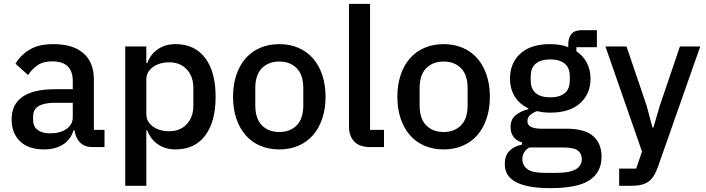

<svg xmlns="http://www.w3.org/2000/svg" viewBox="-20 -760 3650 992"><path d="M459 0Q416 0 393 -24.5Q370 -49 365 -87H360Q345 -38 305 -13Q265 12 208 12Q127 12 83.5 -30Q40 -72 40 -143Q40 -221 96.5 -260Q153 -299 262 -299H356V-343Q356 -391 330 -417Q304 -443 249 -443Q203 -443 174 -423Q145 -403 125 -372L60 -431Q86 -475 133 -503.5Q180 -532 256 -532Q357 -532 411 -485Q465 -438 465 -350V-89H520V0ZM239 -71Q290 -71 323 -93.5Q356 -116 356 -154V-229H264Q151 -229 151 -159V-141Q151 -106 174.5 -88.5Q198 -71 239 -71Z M627 -520H736V-434H741Q758 -481 796.5 -506.5Q835 -532 887 -532Q986 -532 1040 -460.5Q1094 -389 1094 -260Q1094 -131 1040 -59.5Q986 12 887 12Q835 12 796.5 -14Q758 -40 741 -86H736V200H627ZM854 -82Q911 -82 945 -118.5Q979 -155 979 -215V-305Q979 -365 945 -401.5Q911 -438 854 -438Q804 -438 770 -413.5Q736 -389 736 -349V-171Q736 -131 770 -106.5Q804 -82 854 -82Z M1423 12Q1369 12 1324.5 -7Q1280 -26 1249 -61.5Q1218 -97 1201 -147.5Q1184 -198 1184 -260Q1184 -322 1201 -372.5Q1218 -423 1249 -458.5Q1280 -494 1324.5 -513Q1369 -532 1423 -532Q1477 -532 1521.5 -513Q1566 -494 1597 -458.5Q1628 -423 1645 -372.5Q1662 -322 1662 -260Q1662 -198 1645 -147.5Q1628 -97 1597 -61.5Q1566 -26 1521.5 -7Q1477 12 1423 12ZM1423 -78Q1479 -78 1513 -112.5Q1547 -147 1547 -216V-304Q1547 -373 1513 -407.5Q1479 -442 1423 -442Q1367 -442 1333 -407.5Q1299 -373 1299 -304V-216Q1299 -147 1333 -112.5Q1367 -78 1423 -78Z M1894 0Q1838 0 1810.5 -28.5Q1783 -57 1783 -108V-740H1892V-89H1964V0Z M2272 12Q2218 12 2173.5 -7Q2129 -26 2098 -61.5Q2067 -97 2050 -147.5Q2033 -198 2033 -260Q2033 -322 2050 -372.5Q2067 -423 2098 -458.5Q2129 -494 2173.5 -513Q2218 -532 2272 -532Q2326 -532 2370.5 -513Q2415 -494 2446 -458.5Q2477 -423 2494 -372.5Q2511 -322 2511 -260Q2511 -198 2494 -147.5Q2477 -97 2446 -61.5Q2415 -26 2370.5 -7Q2326 12 2272 12ZM2272 -78Q2328 -78 2362 -112.5Q2396 -147 2396 -216V-304Q2396 -373 2362 -407.5Q2328 -442 2272 -442Q2216 -442 2182 -407.5Q2148 -373 2148 -304V-216Q2148 -147 2182 -112.5Q2216 -78 2272 -78Z M3088 49Q3088 130 3026 171Q2964 212 2824 212Q2760 212 2715.5 203.5Q2671 195 2642.5 179Q2614 163 2601 140Q2588 117 2588 87Q2588 44 2611.5 20Q2635 -4 2677 -13V-24Q2618 -43 2618 -104Q2618 -144 2645 -165.5Q2672 -187 2710 -196V-200Q2664 -222 2639.5 -261.5Q2615 -301 2615 -354Q2615 -434 2668.5 -483Q2722 -532 2822 -532Q2877 -532 2916 -516V-530Q2916 -565 2932.5 -584.5Q2949 -604 2984 -604H3064V-516H2958V-495Q2993 -472 3012 -435.5Q3031 -399 3031 -354Q3031 -275 2977 -226.5Q2923 -178 2823 -178Q2785 -178 2755 -186Q2735 -179 2720 -166.5Q2705 -154 2705 -134Q2705 -113 2724 -104Q2743 -95 2778 -95H2906Q3002 -95 3045 -56.5Q3088 -18 3088 49ZM2986 61Q2986 34 2965.5 18Q2945 2 2891 2H2715Q2679 23 2679 62Q2679 94 2704.5 113.5Q2730 133 2791 133H2859Q2986 133 2986 61ZM2823 -257Q2871 -257 2897.5 -278.5Q2924 -300 2924 -345V-365Q2924 -410 2897.5 -431.5Q2871 -453 2823 -453Q2775 -453 2748.5 -431.5Q2722 -410 2722 -365V-345Q2722 -300 2748.5 -278.5Q2775 -257 2823 -257Z M3493 -520H3598L3379 103Q3370 129 3358.5 147.5Q3347 166 3331.5 177.5Q3316 189 3294 194.5Q3272 200 3242 200H3179V111H3267L3297 23L3108 -520H3217L3321 -214L3351 -101H3356L3389 -214Z"/></svg>

Font: IBM Plex Sans Thai Medium
Style: Regular
Weight: 500
Designer: Mike Abbink, Paul van der Laan, Pieter van Rosmalen, Ben Mitchell, Mark Frömberg
Foundry: Bold Monday
Version: Version 1.1